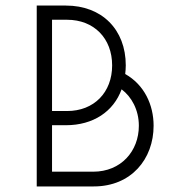

<svg xmlns="http://www.w3.org/2000/svg" viewBox="-20 -670 622 690"><path d="M112 0H317C452 0 532 -99 532 -218C532 -293 499 -365 430 -404C431 -414 432 -424 432 -435C432 -564 346 -650 217 -650H112ZM167 -53V-220H217C315 -220 388 -269 417 -349C453 -322 479 -275 479 -218C479 -127 415 -53 315 -53ZM167 -271V-599H221C318 -599 383 -532 383 -435C383 -338 318 -271 221 -271Z"/></svg>

Font: Grotesk 01 Extrafine
Style: Bold
Weight: 400
Designer: Frank Adebiaye, contributions by Jérémy Landes, Ariel Martín Pérez
Foundry: Velvetyne Type Foundry
Version: Version 3.000;Glyphs 3.1.2 (3150)